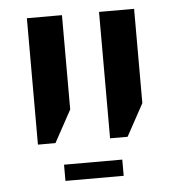

<svg xmlns="http://www.w3.org/2000/svg" viewBox="-43 -635 522 578"><g transform="rotate(-5 218.5 -346.0)"><path d="M277 -213V-595H383V-310L330 -213ZM59 -213V-595H165V-310L112 -213ZM132 -97V-146H308V-97Z"/></g></svg>

Font: Noto Sans Hebrew Condensed Medium
Style: Regular
Weight: 500
Width: 3
Designer: Monotype Design Team
Foundry: Monotype Imaging Inc.
Version: Version 2.004; ttfautohint (v1.8.4.7-5d5b)